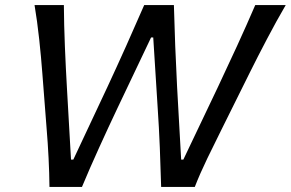

<svg xmlns="http://www.w3.org/2000/svg" viewBox="-20 -733 1140 753"><path d="M174 0Q173.5 -53.5 170.5 -113.5Q167.5 -173.5 163 -226.5L146 -446Q141.5 -506.5 133.8 -578.5Q126 -650.5 115.5 -713H230.5Q231 -636.5 234.5 -550.8Q238 -465 242.5 -388L258.5 -107H267.5L402.5 -394.5Q436.5 -467.5 474.8 -552.8Q513 -638 545.5 -713H662Q664 -635 667.2 -552.8Q670.5 -470.5 674.5 -393L690.5 -107H699L835.5 -393.5Q871 -468.5 909.8 -553Q948.5 -637.5 981 -713H1100.5Q1063.5 -649.5 1026.8 -579.5Q990 -509.5 960.5 -450L849 -225.5Q822.5 -172.5 793.2 -112Q764 -51.5 744 0H612Q610 -73 606.8 -154Q603.5 -235 598.5 -308L581 -586H572.5L440 -307.5Q406 -236 368.8 -154Q331.5 -72 301.5 0Z"/></svg>

Font: Commissioner Flair
Style: Italic
Weight: 400
Italic angle: -12°
Designer: Kostas Bartsokas
Foundry: Kostas Bartsokas
Version: Version 1.000; ttfautohint (v1.8.3)